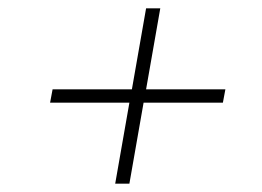

<svg xmlns="http://www.w3.org/2000/svg" viewBox="-20 -564 628 460"><path d="M514 -318H324L290 -124H256L290 -318H100L106 -350H296L330 -544H364L330 -350H520Z"/></svg>

Font: Inria Serif Light
Style: Italic
Weight: 300
Italic angle: -10°
Designer: Black Foundry Team
Foundry: Black Foundry
Version: Version 1.000; ttfautohint (v1.8.3)